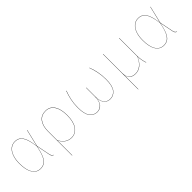

<svg xmlns="http://www.w3.org/2000/svg" viewBox="166 -1531 2727 2727"><g transform="rotate(-45 1529.0 -168.0)"><path d="M432 -262 493 -517H497L435 -258L474 -61Q480 -31 488.5 -19.5Q497 -8 513 -2L512 2Q494 -5 485 -16Q476 -27 470 -60L432 -253Q413 -156 388.5 -99Q364 -42 329.5 -16.5Q295 9 244 9Q166 9 122.5 -59.5Q79 -128 79 -259Q79 -339 100.5 -399.5Q122 -460 162 -493.5Q202 -527 256 -527Q306 -527 340 -502Q374 -477 396.5 -419.5Q419 -362 432 -262ZM83 -259Q83 -129 125 -62Q167 5 244 5Q294 5 328 -20.5Q362 -46 386.5 -103Q411 -160 430 -258Q416 -358 394 -415.5Q372 -473 338.5 -498Q305 -523 256 -523Q204 -523 164.5 -490.5Q125 -458 104 -398Q83 -338 83 -259Z M1049 -264Q1049 -132 998.5 -61.5Q948 9 866 9Q759 9 695 -105V190L691 191V-299Q691 -403 737.5 -465Q784 -527 871 -527Q957 -527 1003 -457.5Q1049 -388 1049 -264ZM1045 -264Q1045 -386 999.5 -454.5Q954 -523 871 -523Q786 -523 740.5 -462Q695 -401 695 -299V-112Q758 5 866 5Q947 5 996 -64.5Q1045 -134 1045 -264Z M1800 -234Q1800 -103 1755.5 -47Q1711 9 1645 9Q1586 9 1551.5 -31Q1517 -71 1514 -152Q1510 -71 1474.5 -31Q1439 9 1380 9Q1313 9 1270 -48Q1227 -105 1227 -234Q1227 -310 1242 -382.5Q1257 -455 1281 -517H1286Q1261 -455 1246 -382.5Q1231 -310 1231 -234Q1231 -106 1273 -50.5Q1315 5 1380 5Q1439 5 1475.5 -38.5Q1512 -82 1512 -175V-349L1516 -350V-173Q1516 -80 1550.5 -37.5Q1585 5 1644 5Q1710 5 1753 -49.5Q1796 -104 1796 -234Q1796 -311 1781.5 -384Q1767 -457 1743 -517H1747Q1771 -460 1785.5 -386Q1800 -312 1800 -234Z M2368 0Q2344 -71 2341 -145Q2312 -74 2263.5 -32.5Q2215 9 2149 9Q2095 9 2062.5 -18.5Q2030 -46 2023 -100V58V190H2019V-517H2023V-135Q2023 -62 2057 -28.5Q2091 5 2149 5Q2214 5 2263 -37Q2312 -79 2341 -151V-152V-517H2345V-161Q2345 -80 2372 -1Z M2908 -262 2969 -517H2973L2911 -258L2950 -61Q2956 -31 2964.5 -19.5Q2973 -8 2989 -2L2988 2Q2970 -5 2961 -16Q2952 -27 2946 -60L2908 -253Q2889 -156 2864.5 -99Q2840 -42 2805.5 -16.5Q2771 9 2720 9Q2642 9 2598.5 -59.5Q2555 -128 2555 -259Q2555 -339 2576.5 -399.5Q2598 -460 2638 -493.5Q2678 -527 2732 -527Q2782 -527 2816 -502Q2850 -477 2872.5 -419.5Q2895 -362 2908 -262ZM2559 -259Q2559 -129 2601 -62Q2643 5 2720 5Q2770 5 2804 -20.5Q2838 -46 2862.5 -103Q2887 -160 2906 -258Q2892 -358 2870 -415.5Q2848 -473 2814.5 -498Q2781 -523 2732 -523Q2680 -523 2640.5 -490.5Q2601 -458 2580 -398Q2559 -338 2559 -259Z"/></g></svg>

Font: FiraGO Four
Style: Regular
Weight: 100
Designer: bBox Type
Foundry: bBox Type GmbH
Version: Version 1.001